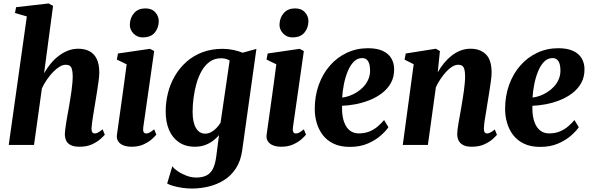

<svg xmlns="http://www.w3.org/2000/svg" viewBox="-20 -837 3412 1109"><path d="M440 10.5Q406.5 10.5 387.8 0.8Q369 -9 361.8 -25.8Q354.5 -42.5 354.5 -64Q355 -75 357.2 -92.5Q359.5 -110 362.8 -131.2Q366 -152.5 370.2 -174.8Q374.5 -197 378 -217.5Q381.5 -239 385.5 -262.8Q389.5 -286.5 392.8 -310.5Q396 -334.5 398 -356.8Q400 -379 400 -398Q399.5 -423 395.5 -437.2Q391.5 -451.5 382.8 -457.2Q374 -463 359.5 -463Q343 -463 324.2 -451.8Q305.5 -440.5 286.5 -421Q267.5 -401.5 250.8 -377Q234 -352.5 222 -326.5L176.5 0H30.5L135 -742L66.5 -762L73 -795.5L261 -817L286.5 -803L234.5 -413.5Q250.5 -442 271.2 -467.5Q292 -493 317.2 -512.8Q342.5 -532.5 371.2 -544Q400 -555.5 431.5 -555.5Q469 -555.5 496.2 -541.5Q523.5 -527.5 538.5 -497Q553.5 -466.5 553.5 -418Q553.5 -399.5 549.5 -369.2Q545.5 -339 540.2 -306.2Q535 -273.5 530.5 -246.5Q527.5 -227.5 524 -206.5Q520.5 -185.5 517.2 -165.2Q514 -145 511.5 -126.8Q509 -108.5 508.5 -95Q508.5 -77 514.2 -71.5Q520 -66 527 -66Q535.5 -66 545.8 -71.2Q556 -76.5 572.5 -90L585.5 -59Q578.5 -50.5 559.8 -33.8Q541 -17 511.2 -3.2Q481.5 10.5 440 10.5Z M740.5 10.5Q712 10.5 692 2.2Q672 -6 662.2 -21.5Q652.5 -37 655.5 -59Q658 -77.5 662.2 -107.5Q666.5 -137.5 672 -176.5Q677.5 -215.5 684 -262Q690.5 -308.5 697.5 -360Q704.5 -411.5 711.5 -465.5L655 -493L661.5 -528L846.5 -555L870.5 -542L807.5 -101.5Q805 -83.5 809.5 -74.8Q814 -66 824 -66Q834 -66 844.2 -71.5Q854.5 -77 870.5 -90L883 -59.5Q875.5 -49.5 857 -33Q838.5 -16.5 809.2 -3Q780 10.5 740.5 10.5ZM804 -621Q772 -621 750.2 -644.2Q728.5 -667.5 730 -697Q731.5 -735.5 755 -762Q778.5 -788.5 820 -788.5Q857 -788.5 877.2 -765.5Q897.5 -742.5 897 -714.5Q896.5 -676 873.8 -648.5Q851 -621 804 -621Z M1379 31Q1370.5 93.5 1342.2 136.2Q1314 179 1272.8 204.2Q1231.5 229.5 1183.8 240.8Q1136 252 1088.5 252Q1060 252 1031.8 247.8Q1003.5 243.5 980.8 237Q958 230.5 945.5 223L975.5 123Q983.5 136 1005.5 151.2Q1027.5 166.5 1056.2 177.5Q1085 188.5 1113.5 188.5Q1147.5 188.5 1171.2 177.2Q1195 166 1209 139.5Q1223 113 1229 67.5L1245 -56.5Q1230.5 -39 1210.2 -23.8Q1190 -8.5 1164 1Q1138 10.5 1106 10.5Q1050.5 10.5 1012.8 -15.8Q975 -42 956 -87.5Q937 -133 937 -192.5Q937 -247 950.2 -300Q963.5 -353 990.5 -399Q1017.5 -445 1057.2 -480.2Q1097 -515.5 1149.2 -535.2Q1201.5 -555 1267 -555Q1298 -555 1329 -548.2Q1360 -541.5 1381.5 -532.5L1461 -554.5ZM1306.5 -487.5Q1298 -493 1285.5 -496.8Q1273 -500.5 1257.5 -500.5Q1220 -500.5 1192.2 -481Q1164.5 -461.5 1145.5 -428.5Q1126.5 -395.5 1115 -355Q1103.5 -314.5 1098 -271.8Q1092.5 -229 1092.5 -190.5Q1092.5 -159 1097.8 -135.5Q1103 -112 1112.5 -96.5Q1122 -81 1135.2 -73Q1148.5 -65 1164.5 -65Q1183 -65 1200 -74.2Q1217 -83.5 1230.8 -98.2Q1244.5 -113 1254 -128.5Z M1605 10.5Q1576.5 10.5 1556.5 2.2Q1536.5 -6 1526.8 -21.5Q1517 -37 1520 -59Q1522.5 -77.5 1526.8 -107.5Q1531 -137.5 1536.5 -176.5Q1542 -215.5 1548.5 -262Q1555 -308.5 1562 -360Q1569 -411.5 1576 -465.5L1519.5 -493L1526 -528L1711 -555L1735 -542L1672 -101.5Q1669.5 -83.5 1674 -74.8Q1678.5 -66 1688.5 -66Q1698.5 -66 1708.8 -71.5Q1719 -77 1735 -90L1747.5 -59.5Q1740 -49.5 1721.5 -33Q1703 -16.5 1673.8 -3Q1644.5 10.5 1605 10.5ZM1668.5 -621Q1636.5 -621 1614.8 -644.2Q1593 -667.5 1594.5 -697Q1596 -735.5 1619.5 -762Q1643 -788.5 1684.5 -788.5Q1721.5 -788.5 1741.8 -765.5Q1762 -742.5 1761.5 -714.5Q1761 -676 1738.2 -648.5Q1715.5 -621 1668.5 -621Z M2223.5 -102.5Q2210 -81.5 2180 -54.8Q2150 -28 2105 -8.2Q2060 11.5 2001 11.5Q1946 11.5 1907.2 -7Q1868.5 -25.5 1844.5 -57Q1820.5 -88.5 1809.2 -127.5Q1798 -166.5 1798 -207.5Q1798 -282.5 1821 -346.5Q1844 -410.5 1885.5 -458Q1927 -505.5 1983.2 -532Q2039.5 -558.5 2105 -558.5Q2157.5 -558.5 2190.8 -543Q2224 -527.5 2240 -500.5Q2256 -473.5 2256.5 -440Q2257.5 -393 2237.8 -357.8Q2218 -322.5 2185 -297.8Q2152 -273 2112 -257.5Q2072 -242 2031 -234.5Q1990 -227 1955.5 -226Q1954.5 -190 1960 -160.8Q1965.5 -131.5 1977.5 -110.5Q1989.5 -89.5 2008.2 -78Q2027 -66.5 2052.5 -66.5Q2087.5 -66.5 2114.8 -78Q2142 -89.5 2162.8 -107.5Q2183.5 -125.5 2198.5 -143.5ZM2072.5 -501.5Q2043.5 -501.5 2022.8 -480Q2002 -458.5 1988 -423.8Q1974 -389 1966.2 -349.5Q1958.5 -310 1956.5 -273.5Q1975.5 -275.5 1997.8 -283.2Q2020 -291 2041.5 -304.5Q2063 -318 2080.5 -337Q2098 -356 2108.2 -380.5Q2118.5 -405 2117.5 -434.5Q2116.5 -469 2105 -485.2Q2093.5 -501.5 2072.5 -501.5Z M2508.5 -419.5Q2524 -447 2544 -471.5Q2564 -496 2588 -515Q2612 -534 2639.5 -544.8Q2667 -555.5 2698 -555.5Q2753.5 -555.5 2786.5 -523.2Q2819.5 -491 2819.5 -418Q2819.5 -399.5 2815.5 -369.2Q2811.5 -339 2806.2 -306.2Q2801 -273.5 2796.5 -246.5Q2793 -221 2788 -193Q2783 -165 2779.2 -139.2Q2775.5 -113.5 2775 -95Q2775 -77 2780.5 -71.5Q2786 -66 2793 -66Q2801.5 -66 2811.8 -71.2Q2822 -76.5 2838 -89L2850.5 -58.5Q2844 -50 2825.5 -33.5Q2807 -17 2777 -3.2Q2747 10.5 2705 10.5Q2672 10.5 2653.8 0Q2635.5 -10.5 2628 -27.2Q2620.5 -44 2621 -64Q2621 -75 2623.2 -92.5Q2625.5 -110 2629.2 -131.2Q2633 -152.5 2637 -174.8Q2641 -197 2644.5 -217.5Q2648 -239 2652 -262.8Q2656 -286.5 2659.2 -310.5Q2662.5 -334.5 2664.5 -356.8Q2666.5 -379 2666.5 -398Q2666 -423 2662 -437.2Q2658 -451.5 2649.2 -457.2Q2640.5 -463 2626 -463Q2610 -463 2592.2 -452.2Q2574.5 -441.5 2557.5 -423Q2540.5 -404.5 2524.8 -381.2Q2509 -358 2497.5 -332.5L2451.5 0H2306.5L2369.5 -466L2317 -492.5L2323.5 -528L2497.5 -555.5L2521 -542Z M3323 -102.5Q3309.5 -81.5 3279.5 -54.8Q3249.5 -28 3204.5 -8.2Q3159.5 11.5 3100.5 11.5Q3045.5 11.5 3006.8 -7Q2968 -25.5 2944 -57Q2920 -88.5 2908.8 -127.5Q2897.5 -166.5 2897.5 -207.5Q2897.5 -282.5 2920.5 -346.5Q2943.5 -410.5 2985 -458Q3026.5 -505.5 3082.8 -532Q3139 -558.5 3204.5 -558.5Q3257 -558.5 3290.2 -543Q3323.5 -527.5 3339.5 -500.5Q3355.5 -473.5 3356 -440Q3357 -393 3337.2 -357.8Q3317.5 -322.5 3284.5 -297.8Q3251.5 -273 3211.5 -257.5Q3171.5 -242 3130.5 -234.5Q3089.5 -227 3055 -226Q3054 -190 3059.5 -160.8Q3065 -131.5 3077 -110.5Q3089 -89.5 3107.8 -78Q3126.5 -66.5 3152 -66.5Q3187 -66.5 3214.2 -78Q3241.5 -89.5 3262.2 -107.5Q3283 -125.5 3298 -143.5ZM3172 -501.5Q3143 -501.5 3122.2 -480Q3101.5 -458.5 3087.5 -423.8Q3073.5 -389 3065.8 -349.5Q3058 -310 3056 -273.5Q3075 -275.5 3097.2 -283.2Q3119.5 -291 3141 -304.5Q3162.5 -318 3180 -337Q3197.5 -356 3207.8 -380.5Q3218 -405 3217 -434.5Q3216 -469 3204.5 -485.2Q3193 -501.5 3172 -501.5Z"/></svg>

Font: Merriweather 48pt ExtraBold
Style: Italic
Weight: 800
Italic angle: -7.8°
Version: Version 2.101